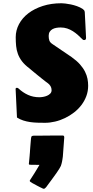

<svg xmlns="http://www.w3.org/2000/svg" viewBox="-20 -737 577 1192"><path d="M77.1 -181.6Q77.1 -182.1 76.9 -182.6Q76.7 -183.1 76.7 -183.6Q76.7 -191.9 85.4 -191.9Q89.8 -191.9 95.2 -187.5Q121.6 -162.6 153.8 -147.9Q186 -133.3 224.1 -133.3Q234.4 -133.3 247.6 -135.5Q260.7 -137.7 272.5 -142.8Q284.2 -147.9 292.2 -156.2Q300.3 -164.6 300.3 -177.2Q300.3 -191.4 293.5 -202.6Q286.6 -213.9 275.4 -221.7Q271 -224.6 262.2 -231.4Q253.4 -238.3 242.2 -247.1Q231 -255.9 218.8 -265.9Q206.5 -275.9 195.6 -284.9Q184.6 -293.9 175.8 -301.3Q167 -308.6 162.6 -312.5Q133.8 -334 116.9 -356Q100.1 -377.9 91.3 -401.9Q82.5 -425.8 80.1 -451.4Q77.6 -477.1 77.6 -505.9Q77.6 -548.8 98.1 -587.4Q118.7 -626 156 -654.5Q193.4 -683.1 245.6 -700Q297.9 -716.8 361.8 -716.8Q369.6 -716.8 385.3 -715.1Q400.9 -713.4 419.7 -709.5Q438.5 -705.6 458 -698.7Q477.5 -691.9 493.7 -681.2Q499 -677.2 502.2 -673.3Q505.4 -669.4 506.3 -661.1Q508.8 -621.6 510.3 -583.3Q511.7 -544.9 514.2 -502Q514.2 -493.7 510.7 -491Q507.3 -488.3 502 -488.3Q496.6 -488.3 493.7 -491.2Q479.5 -505.4 464.4 -519Q449.2 -532.7 432.6 -543.2Q416 -553.7 397.2 -560.1Q378.4 -566.4 356.4 -566.4Q343.3 -566.4 330.1 -564.2Q316.9 -562 306.2 -556.2Q295.4 -550.3 288.8 -540Q282.2 -529.8 282.2 -514.2Q282.2 -497.6 286.4 -485.4Q290.5 -473.1 307.1 -462.4L424.3 -382.8Q456.5 -359.9 476.6 -337.2Q496.6 -314.5 507.8 -292Q519 -269.5 523.2 -247.8Q527.3 -226.1 527.3 -205.1Q527.3 -170.9 516.1 -140.6Q504.9 -110.4 485.4 -84.7Q465.8 -59.1 439.7 -38.8Q413.6 -18.6 383.8 -4.2Q354 10.3 322 17.8Q290 25.4 259.3 25.4Q235.4 25.4 212.2 24.7Q189 23.9 167 20.8Q145 17.6 124.5 11Q104 4.4 85.4 -7.3ZM246.1 433.6Q240.7 430.7 237.5 429.4Q234.4 428.2 228.8 425.3Q223.1 422.4 212.2 416.7Q201.2 411.1 180.2 399.4Q164.6 391.1 164.6 385.7Q164.6 384.3 166 381.8Q180.2 359.9 195.6 335.7Q210.9 311.5 225.1 286.6L183.6 286.1H174.8Q168 286.1 163.6 285.4Q159.2 284.7 159.2 281.2V280.3Q161.1 259.3 162.4 247.3Q163.6 235.4 164.1 228.8Q164.6 222.2 164.8 219.2Q165 216.3 165.3 213.9Q165.5 211.4 165.8 208Q166 204.6 166.5 196.3Q167 188 168.2 173.6Q169.4 159.2 171.4 135.3Q172.4 119.1 174.6 112.8Q176.8 106.4 185.5 105.5Q207.5 105.5 231.4 105.2Q255.4 105 279.1 104.7Q302.7 104.5 325.9 104.5Q349.1 104.5 370.6 104.5Q378.9 104.5 378.9 116.2L370.1 235.4Q368.7 246.6 367.4 253.9Q366.2 261.2 365 267.3Q363.8 273.4 362.1 279.3Q360.4 285.2 357.9 293Q355 299.8 348.1 310.8Q341.3 321.8 332.5 334.5Q323.7 347.2 314.2 360.1Q304.7 373 296.4 384.5Q288.1 396 281.7 404.3Q275.4 412.6 273.4 415.5Q272 417.5 269.8 420.7Q267.6 423.8 264.6 427Q261.7 430.2 258.3 432.6Q254.9 435.1 251.5 435.1Q249 435.1 246.1 433.6Z"/></svg>

Font: Carter One
Style: Regular
Weight: 400
Designer: vernon adams
Foundry: vernon adams
Version: Version 1.000